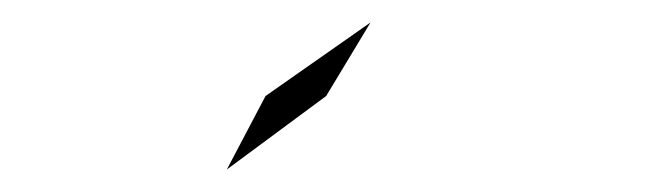

<svg xmlns="http://www.w3.org/2000/svg" viewBox="-20 -720 590 171"><path d="M182 -569 216.5 -634.5 310 -700 270.5 -634.5Z"/></svg>

Font: Trispace SemiCondensed Thin
Style: Regular
Weight: 100
Width: 4
Designer: Tyler Finck
Foundry: Etcetera Type Company
Version: Version 1.210; ttfautohint (v1.8.3)